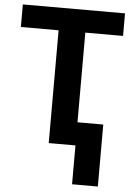

<svg xmlns="http://www.w3.org/2000/svg" viewBox="-61 -759 696 1009"><g transform="rotate(5 287.5 -254.5)"><path d="M358 205V0H217V-595H18V-714H557V-595H358V-122H494V205Z"/></g></svg>

Font: Noto Sans UI
Style: Bold
Weight: 700
Designer: Monotype Design Team
Foundry: Monotype Imaging Inc.
Version: Version 1.901